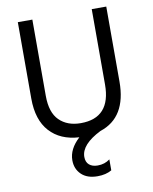

<svg xmlns="http://www.w3.org/2000/svg" viewBox="-97 -746 839 1054"><g transform="rotate(-10 322.5 -219.5)"><path d="M569 -256Q569 -56 419 -7Q307 49 307 118Q307 147 324.5 162Q342 177 372 177Q411 177 440 155V216Q408 235 361 235Q303 235 271 204Q239 173 239 125Q239 62 299 7Q194 1 135 -64Q76 -129 76 -248V-674H157V-249Q157 -156 201.5 -112Q246 -68 321 -68Q488 -68 488 -254V-674H569Z"/></g></svg>

Font: Hind Madurai
Style: Regular
Weight: 400
Designer: Jyotish Sonowal
Foundry: Indian Type Foundry
Version: Version 1.001;PS 1.0;hotconv 1.0.86;makeotf.lib2.5.63406; tt